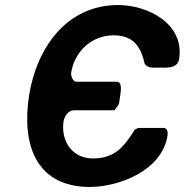

<svg xmlns="http://www.w3.org/2000/svg" viewBox="-20 -734 732 761"><path d="M95 -354C65 -159 124 7 336 7C449 7 622 -56 644 -197C646 -209 644 -227 628 -227H528L514 -220C470 -148 431 -106 348 -106C267 -106 220 -174 232 -254C235 -271 250 -297 273 -297H433C433 -297 440 -304 441 -307C456 -326 451 -323 456 -353C457 -362 468 -410 443 -410H283C269 -410 260 -434 262 -445C275 -531 345 -594 429 -594C506 -594 537 -554 554 -480C568 -462 591 -466 613 -466C638 -466 684 -461 690 -500C712 -640 566 -714 448 -714C242 -714 124 -541 95 -354Z"/></svg>

Font: Asimov Print
Style: CIt
Weight: 500
Designer: Google
Version: Version 2.000980: 2014